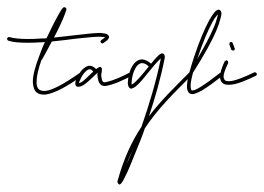

<svg xmlns="http://www.w3.org/2000/svg" viewBox="-82 -429 727 528"><path d="M95.7 -409.2C94.7 -409.2 93.8 -408.7 92.8 -408.7C90.3 -407.7 90.3 -406.2 89.4 -405.3C88.4 -404.3 86.4 -402.3 85.4 -399.9C83 -395.5 78.6 -389.2 74.2 -380.4C63.5 -360.8 54.7 -341.8 45.9 -323.7C39.1 -322.8 32.7 -323.7 25.9 -322.8C14.6 -321.8 4.9 -321.8 -5.4 -321.8C-24.9 -321.8 -43.5 -323.2 -56.2 -327.1H-57.6C-60.1 -327.1 -61.5 -325.2 -62.5 -323.2V-321.8C-62.5 -319.3 -60.5 -317.9 -58.6 -316.9C-44.9 -312.5 -26.4 -311.5 -6.8 -311.5C3.9 -311.5 15.1 -311.5 26.4 -312.5C31.2 -312.5 36.6 -312.5 41.5 -313.5C35.2 -300.3 30.3 -286.6 25.9 -274.9C15.1 -246.6 8.3 -222.7 8.3 -204.1C8.3 -201.7 8.8 -200.2 8.8 -197.8C9.8 -188.5 12.7 -179.2 19.5 -174.3C24.4 -170.4 30.8 -168.9 38.1 -168.9C40.5 -168.9 43 -168.5 45.9 -169.4C67.9 -173.3 100.1 -189 144.5 -221.2C145.5 -222.2 146 -223.1 146 -225.1C146 -226.1 146.5 -227.1 145.5 -228C144.5 -229 143.6 -230 141.6 -230C140.6 -230 139.6 -230.5 138.7 -229.5C94.7 -198.2 63.5 -182.1 44.9 -179.2C35.6 -178.2 29.8 -179.7 25.9 -182.6C22 -185.5 19.5 -190.4 18.6 -198.7V-204.1C18.6 -218.8 23.4 -240.2 32.2 -264.6H33.2C43.5 -282.7 52.2 -299.3 60.5 -314.9C83.5 -316.9 106.9 -320.3 127.9 -322.8C154.8 -325.7 179.2 -328.1 193.8 -328.1C196.3 -328.1 198.7 -327.1 200.7 -327.1C203.1 -327.1 205.1 -328.1 206.1 -327.1C206.1 -327.1 206.5 -326.7 205.6 -325.7C203.6 -323.7 201.2 -321.8 196.8 -318.8C195.8 -317.9 194.3 -316.4 194.3 -314.5C194.3 -313.5 194.8 -312.5 195.8 -311.5C196.8 -310.5 197.3 -309.6 199.2 -309.6C200.2 -309.6 201.2 -309.6 202.1 -310.5C206.5 -313.5 210.9 -316.4 213.4 -318.8C215.8 -321.3 217.8 -324.2 217.8 -328.1C217.8 -330.1 215.8 -332 214.8 -333C213.9 -334 212.4 -334.5 211.4 -335.4C208.5 -336.4 205.1 -337.4 201.2 -337.4C199.2 -337.4 197.3 -338.4 194.8 -338.4H192.9C176.3 -338.4 153.8 -335.4 127 -332.5C107.4 -330.6 86.9 -327.6 66.4 -325.7C79.6 -350.6 89.4 -372.1 94.7 -385.7C97.2 -392.1 98.6 -396.5 99.6 -399.4C100.6 -401.4 100.6 -401.9 100.6 -403.8C100.6 -404.8 101.1 -405.3 99.1 -407.2C98.1 -408.2 96.7 -409.2 95.7 -409.2Z M165.5 -238.3C166.5 -238.3 168 -238.3 168.9 -237.3C170.9 -236.3 172.4 -234.9 174.3 -231.9C169.4 -227.5 164.1 -222.7 159.2 -217.8C153.8 -212.9 148.4 -207 143.6 -204.1C140.6 -201.7 137.7 -201.7 135.3 -200.7C135.3 -201.7 135.7 -203.6 136.7 -205.6C138.7 -210.9 142.6 -219.2 147.5 -225.6C152.3 -231.9 158.2 -237.3 162.6 -238.3ZM166.5 -248C164.6 -248 162.1 -248.5 160.2 -247.6C151.9 -245.1 145 -239.3 139.6 -231.9C134.3 -224.6 129.4 -216.3 127 -209.5C126 -205.6 125 -202.1 125 -199.2C125 -198.2 125 -196.8 126 -194.8C127 -192.9 128.4 -191.4 130.4 -190.4C136.7 -189.5 144 -192.4 149.4 -196.3C154.8 -200.2 161.1 -205.1 166.5 -210.4C171.9 -215.8 177.7 -221.2 182.6 -225.6C184.6 -226.6 185.5 -229 186.5 -230C185.5 -226.1 185.5 -221.7 186.5 -216.8C187.5 -210.4 188.5 -204.1 192.4 -199.2C195.3 -195.3 199.7 -192.4 206.1 -192.4C207 -192.4 209.5 -192.9 210.4 -192.9C235.4 -197.8 258.3 -209.5 280.3 -220.7C282.2 -221.7 283.2 -223.1 283.2 -225.1C283.2 -226.1 283.2 -226.6 282.2 -227.5C281.2 -229.5 280.3 -230 278.3 -230C277.3 -230 276.9 -231 275.9 -230C253.9 -218.8 232.4 -208 208.5 -203.1C203.6 -202.1 202.1 -203.1 200.2 -205.6C198.2 -208 197.8 -212.9 196.8 -217.8C195.8 -222.7 196.8 -227.5 197.8 -231.9C197.8 -233.9 198.2 -235.8 198.2 -236.8V-238.8V-239.7C198.2 -240.7 198.7 -240.7 197.8 -241.7L194.8 -244.6C193.8 -245.6 192.4 -245.6 191.4 -244.6C188.5 -243.7 185.1 -241.2 182.1 -238.8C179.7 -242.7 175.8 -244.1 172.9 -246.1C170.9 -247.1 168.5 -248 166.5 -248Z M284.2 -18.6C277.8 -3.9 271.5 10.3 266.6 22C271.5 7.3 277.8 -5.4 284.2 -18.6ZM309.1 -255.4C314 -255.4 320.3 -252.9 327.1 -246.1C324.2 -242.2 321.3 -239.3 318.4 -235.4C306.6 -220.7 294.4 -207 286.1 -200.2C284.2 -198.2 281.2 -197.3 280.3 -196.3C280.3 -197.3 279.8 -198.7 279.8 -200.7C280.8 -221.7 287.6 -240.2 295.9 -249C300.3 -253.4 304.2 -255.4 309.1 -255.4ZM364.3 -282.2C361.3 -282.2 358.9 -280.3 356.9 -279.3C355 -278.3 353 -275.9 351.1 -273.9C346.2 -269 339.8 -262.2 333.5 -253.9C325.2 -261.2 317.4 -264.6 310.1 -265.6H308.1C300.8 -265.6 293.9 -261.7 288.6 -256.3C277.3 -244.6 270.5 -223.6 269.5 -201.2C269.5 -197.3 270 -194.3 271 -191.9C272 -189.5 273.9 -186.5 276.9 -185.5C279.8 -184.6 282.7 -186.5 285.2 -187.5C287.6 -188.5 290 -190.4 292.5 -192.4C302.7 -200.7 314 -214.8 325.7 -229.5C337.4 -244.1 350.1 -259.3 358.4 -266.6L360.4 -268.6C347.2 -203.1 326.7 -136.7 307.1 -80.6C280.3 -40 258.3 6.8 241.7 67.4C240.7 68.4 241.2 69.8 241.2 70.8C241.2 71.8 240.7 72.3 241.7 74.2C242.7 75.2 243.7 77.1 245.6 78.1C247.6 79.1 248 78.1 249 77.1C250 76.2 250.5 76.2 251.5 75.2C253.9 72.3 257.3 66.9 261.2 58.6C269.5 43 280.3 16.6 293.5 -16.6C300.8 -34.7 309.1 -54.2 316.4 -76.2C352.1 -130.4 396 -172.9 444.8 -221.7C445.8 -222.7 445.8 -224.1 445.8 -225.1C445.8 -226.1 445.8 -228 444.8 -229C443.8 -230 441.9 -230 440.9 -230C439.9 -230 439 -230 438 -229C397.9 -189 359.9 -151.9 327.6 -109.4C344.2 -158.7 359.9 -213.4 370.6 -267.6C371.6 -270.5 371.6 -273.4 370.6 -275.9C370.6 -276.9 370.1 -279.3 369.1 -280.3C368.2 -281.2 365.2 -282.2 364.3 -282.2Z M517.1 -389.6C517.1 -387.7 516.6 -384.8 515.6 -381.8C513.7 -374.5 510.3 -362.8 503.9 -349.1C495.1 -328.1 480 -300.8 460.4 -266.6C476.1 -314.5 491.2 -348.1 502.4 -368.7C507.8 -379.4 514.2 -385.7 517.1 -389.6ZM519 -402.3C518.1 -402.3 517.6 -401.9 516.6 -401.9C514.2 -400.9 511.7 -399.4 509.3 -397C504.9 -392.1 500 -384.8 493.7 -374C481.9 -352.1 466.3 -317.4 450.7 -269.5C446.3 -255.9 442.9 -244.1 439.9 -233.4L439.5 -231.9C438.5 -231 438.5 -230.5 438.5 -229.5C438.5 -228.5 439 -229 439 -228C436.5 -218.8 434.1 -210.9 433.1 -204.1C432.1 -195.8 431.6 -189.5 432.6 -184.6C433.6 -179.7 435.5 -174.3 439.9 -171.9C444.3 -169.4 449.7 -169.9 455.1 -171.9C460.4 -173.8 466.8 -176.3 474.1 -180.7C488.8 -189.5 506.8 -202.6 530.8 -221.2C531.7 -222.2 532.7 -223.1 532.7 -225.1C532.7 -226.1 532.2 -227.1 531.2 -228C530.3 -229 529.3 -230 527.3 -230C526.4 -230 525.4 -230.5 524.4 -229.5C500.5 -210.9 482.4 -197.8 468.8 -189.5C461.9 -185.5 456.5 -182.1 452.1 -181.2C447.8 -180.2 445.8 -179.7 444.8 -180.7C443.8 -181.6 443.8 -182.6 442.9 -186.5C441.9 -190.4 441.9 -194.8 442.9 -202.1C443.8 -209.5 445.8 -218.3 448.7 -229C480 -278.3 501.5 -317.4 513.2 -345.7C519.5 -360.4 522.9 -371.6 524.9 -380.4C525.9 -384.8 526.9 -387.7 526.9 -390.6C526.9 -393.6 526.9 -396.5 524.9 -398.9C523.9 -399.9 522.9 -401.4 521 -402.3Z M540.5 -263.2H540C539.1 -263.2 540 -262.7 539.1 -262.7C538.1 -261.7 536.6 -260.7 535.6 -259.8C526.9 -241.7 523.4 -228 523.4 -217.8C523.4 -215.3 522.9 -213.4 523.9 -211.4C524.9 -206.1 528.3 -201.2 532.7 -198.7C537.1 -196.3 542 -195.8 547.4 -195.8C569.3 -195.8 599.1 -210 621.6 -220.7C623.5 -221.7 624.5 -223.1 624.5 -225.1C624.5 -226.1 623.5 -226.6 623.5 -227.5C622.6 -229.5 621.6 -230 619.6 -230H617.2C594.7 -219.2 564 -205.6 547.4 -205.6C543 -205.6 539.6 -206.5 537.6 -207.5C535.6 -208.5 534.7 -210.9 533.7 -213.9C533.7 -214.8 532.7 -215.8 532.7 -217.8C532.7 -225.1 536.6 -237.3 545.4 -255.4V-258.3C545.4 -260.3 544.4 -261.7 542.5 -262.7C541.5 -262.7 541.5 -263.2 540.5 -263.2ZM553.7 -313.5H551.8C549.8 -312.5 548.8 -310.5 548.8 -308.6V-307.1C550.8 -302.7 551.8 -297.4 553.7 -293C554.7 -291 557.1 -290 559.1 -290C560.1 -290 560.1 -290.5 561 -290.5C563 -291.5 564 -293 564 -294.9C564 -295.9 563 -295.9 563 -296.9C561 -301.3 560.1 -305.7 558.1 -310.1C557.1 -312 555.7 -313.5 553.7 -313.5Z"/></svg>

Font: Oshawa
Style: Regular
Weight: 400
Designer: Sadat Fauzi
Foundry: Intuisi Creative
Version: Version 001.000